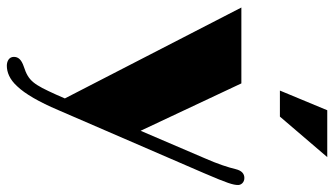

<svg xmlns="http://www.w3.org/2000/svg" viewBox="-228 -585 978 562"><g transform="rotate(90 261.0 -304.0)"><path d="M146.5 144.5C146.5 159.2 160.2 165 172.4 165C190.9 165 212.4 157.2 232.9 134.3C254.9 111.3 278.3 70.8 302.2 14.6L486.8 -412.1C516.6 -481.4 521.5 -497.6 521.5 -512.2C521.5 -520.5 514.2 -530.3 501 -530.3C488.8 -530.3 479.5 -522.9 475.1 -504.9C470.2 -483.9 460 -452.1 442.9 -413.6L362.8 -226.6L224.1 -521.5H2L268.1 -4.9L256.8 21C227.1 86.4 217.3 101.6 175.3 115.2C153.3 122.6 146.5 132.3 146.5 144.5ZM245.1 -634.3H321.3L439.9 -772.9H302.7Z"/></g></svg>

Font: Limelight
Style: Regular
Weight: 400
Designer: Nicole Fally
Foundry: Nicole Fally
Version: Version 1.002